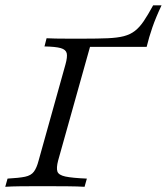

<svg xmlns="http://www.w3.org/2000/svg" viewBox="-25 -718 641 738"><path d="M-4.8 0 4 -31.5Q48.4 -33.9 71.4 -38.7Q94.4 -43.5 105.2 -58.1Q116.1 -72.6 123.4 -100.8L226.6 -470.2Q234.7 -499.2 231.5 -513.3Q228.2 -527.4 208.5 -533.1Q188.7 -538.7 146 -539.5L154 -571Q168.5 -570.2 189.1 -569.8Q209.7 -569.4 236.3 -569.4Q262.9 -569.4 295.2 -569.4Q350.8 -569.4 388.7 -571Q426.6 -572.6 451.2 -579Q475.8 -585.5 493.5 -599.2Q511.3 -612.9 527.4 -636.7Q543.5 -660.5 563.7 -697.6H596Q574.2 -651.6 560.9 -613.3Q547.6 -575 538.7 -537.9H321L198.4 -100.8Q191.1 -72.6 195.6 -58.9Q200 -45.2 226.2 -39.5Q252.4 -33.9 308.9 -31.5L300 0Q275 -1.6 232.3 -2Q189.5 -2.4 133.9 -2.4Q88.7 -2.4 53.6 -2Q18.5 -1.6 -4.8 0Z"/></svg>

Font: Playfair 12pt Light
Style: Italic
Weight: 300
Italic angle: -15.6°
Designer: Claus Eggers Sørensen
Foundry: Claus Eggers Sørensen
Version: Version 2.000;gftools[0.9.28]